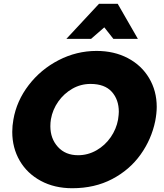

<svg xmlns="http://www.w3.org/2000/svg" viewBox="-20 -984 868 1018"><path d="M803 -342Q811 -384 811 -417Q811 -502 770.5 -570Q730 -638 657.5 -676Q585 -714 492 -714Q386 -714 291 -665Q196 -616 132 -532.5Q68 -449 51 -350Q45 -317 45 -285Q45 -200 84.5 -132Q124 -64 196.5 -25Q269 14 363 14Q482 14 574.5 -34.5Q667 -83 725 -164Q783 -245 803 -342ZM610 -391Q610 -378 606 -350Q597 -300 567 -256.5Q537 -213 491.5 -187Q446 -161 394 -161Q327 -161 287 -205Q247 -249 247 -315Q247 -334 250 -352Q259 -403 289 -445.5Q319 -488 363.5 -513.5Q408 -539 460 -539Q535 -539 572.5 -497.5Q610 -456 610 -391ZM604 -964H505L332 -778H463L533 -839L581 -778H711Z"/></svg>

Font: Geom Black
Style: Bold Italic
Weight: 900
Italic angle: -10°
Version: Version 1.102